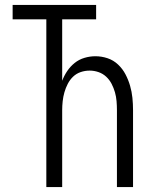

<svg xmlns="http://www.w3.org/2000/svg" viewBox="-20 -755 640 775"><path d="M167 0V-677H31V-735H368V-677H231V-429Q239 -450 251.5 -468.5Q264 -487 281.5 -501Q299 -515 321 -521.5Q343 -528 365 -528Q390 -528 414 -520Q438 -512 456.5 -494.5Q475 -477 486.5 -455Q498 -433 505 -409Q512 -385 514.5 -360Q517 -335 517 -310V0H452V-310Q452 -328 450.5 -346.5Q449 -365 444 -382.5Q439 -400 430.5 -416.5Q422 -433 408.5 -445.5Q395 -458 377.5 -464Q360 -470 342 -470Q323 -470 305.5 -464Q288 -458 275 -445.5Q262 -433 253.5 -416.5Q245 -400 240 -382.5Q235 -365 233 -346.5Q231 -328 231 -310V0Z"/></svg>

Font: Iosevka SS04 Light Extended
Style: Regular
Weight: 300
Width: 7
Monospace: yes
Designer: Belleve Invis
Foundry: Belleve Invis
Version: Version 19.0.0; ttfautohint (v1.8.4)